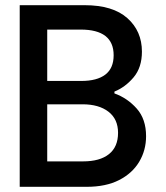

<svg xmlns="http://www.w3.org/2000/svg" viewBox="-20 -720 640 740"><path d="M56 0V-700H306Q415 -700 471 -650Q527 -600 527 -521Q527 -460 495 -422Q463 -384 421 -367V-360Q471 -342 507 -301.5Q543 -261 543 -195Q543 -141 516.5 -96.5Q490 -52 439 -26Q388 0 314 0ZM162 -408H293Q354 -408 386 -432.5Q418 -457 418 -507Q418 -606 291 -606H162ZM162 -98H300Q365 -98 400 -126Q435 -154 435 -208Q435 -261 398 -289.5Q361 -318 298 -318H162Z"/></svg>

Font: DM Mono Medium
Style: Regular
Weight: 500
Designer: Colophon Foundry
Foundry: Colophon Foundry
Version: Version 1.000; ttfautohint (v1.8.2.53-6de2)